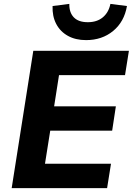

<svg xmlns="http://www.w3.org/2000/svg" viewBox="-20 -966 682 986"><path d="M40 0 151 -705H642L622 -580H283L258 -420H575L556 -295H238L211 -125H550L530 0ZM422 -760Q368 -760 328.5 -782Q289 -804 268.5 -843.5Q248 -883 250 -935L336 -946Q335 -902 359 -877Q383 -852 431 -852Q478 -852 508 -877Q538 -902 547 -946L632 -935Q618 -854 561 -807Q504 -760 422 -760Z"/></svg>

Font: Nunito Sans 10pt ExtraBold
Style: Italic
Weight: 800
Italic angle: -9°
Designer: Vernon Adams
Foundry: Vernon Adams
Version: Version 3.101;gftools[0.9.27]